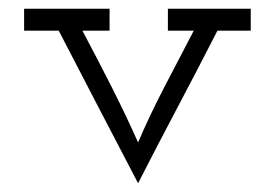

<svg xmlns="http://www.w3.org/2000/svg" viewBox="-20 -395 627 438"><path d="M476 -325H552V-375H363V-325H422Q388 -260 354.5 -195.5Q321 -131 295 -70Q267 -133 234.5 -197Q202 -261 168 -325H230V-375H35V-325H114Q159 -238 204 -151.5Q249 -65 295 23Q340 -65 385.5 -151Q431 -237 476 -325Z"/></svg>

Font: Josefin Slab Medium
Style: Regular
Weight: 500
Designer: Santiago Orozco
Foundry: Typemade
Version: Version 2.000